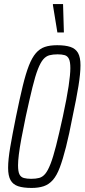

<svg xmlns="http://www.w3.org/2000/svg" viewBox="-20 -919 417 947"><path d="M136 8Q95 8 69.5 -0.5Q44 -9 32 -30.5Q20 -52 20 -91Q20 -132 30.5 -193.5Q41 -255 59 -344Q77 -432 92 -494Q107 -556 122.5 -595.5Q138 -635 157 -657Q176 -679 201 -687.5Q226 -696 262 -696Q302 -696 327.5 -687.5Q353 -679 365 -657.5Q377 -636 377 -597Q377 -557 367 -495Q357 -433 338 -344Q321 -255 305.5 -194Q290 -133 275 -93Q260 -53 240.5 -31Q221 -9 195.5 -0.5Q170 8 136 8ZM134 -37Q157 -37 173.5 -41.5Q190 -46 203 -61.5Q216 -77 229 -110Q242 -143 256.5 -200Q271 -257 290 -344Q310 -437 318.5 -494.5Q327 -552 327 -583Q327 -614 320 -628.5Q313 -643 299 -647Q285 -651 264 -651Q241 -651 224 -646.5Q207 -642 193.5 -626.5Q180 -611 167 -578Q154 -545 140 -488Q126 -431 107 -344Q94 -282 85.5 -236Q77 -190 73 -157.5Q69 -125 69 -104Q69 -73 76 -59Q83 -45 98 -41Q113 -37 134 -37ZM263 -759 241 -894V-899H291L295 -764V-759Z"/></svg>

Font: Saira UltraCondensed Light
Style: Italic
Weight: 300
Width: 1
Italic angle: -12°
Designer: Hector Gatti with collaboration of the Omnibus-Type team
Foundry: Omnibus-Type
Version: Version 1.101